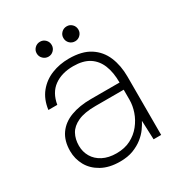

<svg xmlns="http://www.w3.org/2000/svg" viewBox="-158 -757 823 879"><g transform="rotate(-30 253.5 -317.5)"><path d="M224 12Q167 12 127.5 -10Q88 -32 68.5 -67.5Q49 -103 49 -144Q49 -198 74 -233.5Q99 -269 144.5 -286Q190 -303 250 -303H402Q402 -357 386.5 -395Q371 -433 339 -453.5Q307 -474 255 -474Q194 -474 154 -445Q114 -416 104 -357H57Q64 -410 92.5 -445Q121 -480 163.5 -497Q206 -514 255 -514Q324 -514 366 -487Q408 -460 427.5 -413.5Q447 -367 447 -308V0H407L403 -100Q395 -84 381 -64.5Q367 -45 345.5 -28Q324 -11 294.5 0.5Q265 12 224 12ZM229 -29Q272 -29 304 -45.5Q336 -62 358 -89.5Q380 -117 391 -149Q402 -181 402 -212V-265H253Q194 -265 159.5 -249Q125 -233 110.5 -206.5Q96 -180 96 -145Q96 -113 111.5 -86.5Q127 -60 157 -44.5Q187 -29 229 -29ZM180 -568Q164 -568 152 -579.5Q140 -591 140 -608Q140 -624 151.5 -635.5Q163 -647 180 -647Q196 -647 207.5 -635.5Q219 -624 219 -607Q219 -591 207.5 -579.5Q196 -568 180 -568ZM321 -568Q304 -568 292.5 -579.5Q281 -591 281 -608Q281 -624 292.5 -635.5Q304 -647 321 -647Q337 -647 348.5 -635.5Q360 -624 360 -607Q360 -591 348.5 -579.5Q337 -568 321 -568Z"/></g></svg>

Font: DM Sans 16pt ExtraLight
Style: Regular
Weight: 250
Version: Version 4.004;gftools[0.9.30]